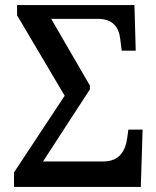

<svg xmlns="http://www.w3.org/2000/svg" viewBox="-20 -734 612 754"><path d="M35 0H533L540 -225H484L480 -195C473 -140 448 -100 386 -100H149L333 -383V-398L181 -660H364C424 -660 447 -626 452 -582L458 -535H513L508 -714H47V-674L234 -358L35 -57Z"/></svg>

Font: Noto Serif SemiCondensed Medium
Style: Regular
Weight: 500
Width: 4
Designer: Monotype Design Team
Foundry: Monotype Imaging Inc.
Version: Version 2.014